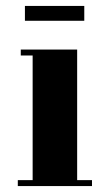

<svg xmlns="http://www.w3.org/2000/svg" viewBox="-20 -627 360 647"><path d="M240 -20H290V0H40V-20H90V-440H50V-460H240ZM264 -607V-557H64V-607Z"/></svg>

Font: Rozha One
Style: Regular
Weight: 400
Designer: Tim Donaldson, Indian Type Foundry
Foundry: Indian Type Foundry
Version: Version 1.300;PS 1.0;hotconv 1.0.78;makeotf.lib2.5.61930; tt